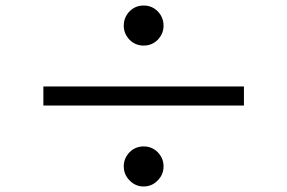

<svg xmlns="http://www.w3.org/2000/svg" viewBox="-20 -723 1040 695"><path d="M449 -682Q470 -703 500 -703Q530 -703 551 -682Q572 -660 572 -630Q572 -601 551 -579Q530 -558 500 -558Q470 -558 449 -579Q428 -601 428 -630Q428 -660 449 -682ZM863 -410V-341H137V-410ZM449 -172Q470 -193 500 -193Q530 -193 551 -172Q572 -150 572 -121Q572 -91 551 -70Q530 -48 500 -48Q470 -48 449 -70Q428 -91 428 -121Q428 -150 449 -172Z"/></svg>

Font: Source Han Sans K Regular
Style: Regular
Weight: 400
Designer: Ryoko NISHIZUKA  (kana & ideographs); Paul D. Hunt (Latin, Greek & Cyrillic); Wenlong ZHANG  (bopomofo); Sandoll Communi
Foundry: Adobe Systems Incorporated
Version: Version 1.00 July 18, 2014, initial release